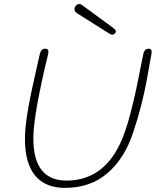

<svg xmlns="http://www.w3.org/2000/svg" viewBox="-20 -913 766 939"><path d="M529.8 -743.2Q524.4 -743.2 514.2 -749L356.9 -848.1Q344.2 -856.4 344.2 -868.2Q344.2 -877.9 351.1 -885.5Q357.9 -893.1 367.2 -893.1Q369.6 -893.1 371.8 -892.6Q374 -892.1 376.5 -890.9Q378.9 -889.6 380.1 -888.9Q381.3 -888.2 385 -885.5Q388.7 -882.8 390.1 -881.8L537.1 -773.9Q546.9 -765.6 546.9 -759.8Q546.9 -754.4 541.5 -748.8Q536.1 -743.2 529.8 -743.2ZM297.9 5.9Q201.7 5.9 151.9 -54.2Q102.1 -114.3 102.1 -231.9Q102.1 -249.5 103 -267.8Q104 -286.1 107.2 -309.6Q110.4 -333 112.3 -349.1Q114.3 -365.2 120.1 -395.5Q126 -425.8 128.7 -439.9Q131.3 -454.1 139.4 -491Q147.5 -527.8 150.1 -539.8Q152.8 -551.8 162.6 -595.2Q172.4 -638.7 174.8 -648.9Q180.7 -674.8 201.2 -674.8Q221.2 -674.8 215.8 -649.9Q143.1 -352.1 143.1 -235.8Q143.1 -29.8 305.2 -29.8Q509.3 -29.8 591.8 -271Q599.1 -292 606.2 -315.7Q613.3 -339.4 620.6 -368.9Q627.9 -398.4 633.3 -420.2Q638.7 -441.9 646.5 -479Q654.3 -516.1 657.7 -533.2Q661.1 -550.3 669.4 -592Q677.7 -633.8 680.2 -645Q685.5 -674.8 707 -674.8Q724.6 -674.8 721.2 -651.9Q702.1 -543.5 693.8 -500.5Q685.5 -457.5 670.2 -396.5Q654.8 -335.4 630.9 -264.2Q589.8 -139.2 506.1 -66.7Q422.4 5.9 297.9 5.9Z"/></svg>

Font: Comic Neue Light
Style: Italic
Weight: 300
Italic angle: -12°
Designer: Craig Rozynski
Foundry: Craig Rozynski
Version: Version 2.003;hotconv 1.0.109;makeotfexe 2.5.65596